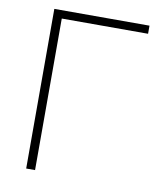

<svg xmlns="http://www.w3.org/2000/svg" viewBox="-81 -776 710 842"><g transform="rotate(10 274.5 -355.5)"><path d="M516.6 -710.9V-674.8H132.3V0H92.8V-710.9Z"/></g></svg>

Font: Roboto ExtraLight
Style: Regular
Weight: 250
Designer: Christian Robertson
Foundry: Google
Version: Version 3.009; 2024